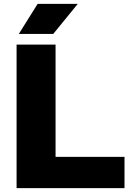

<svg xmlns="http://www.w3.org/2000/svg" viewBox="-20 -970 668 990"><path d="M65.5 0V-740H266.5V-161H622V0ZM77 -795 174 -950H381L254.5 -795Z"/></svg>

Font: Encode Sans SC SemiExpanded ExtraBold
Style: Regular
Weight: 800
Width: 6
Designer: Multiple Designers
Foundry: Impallari Type
Version: Version 3.002